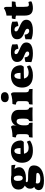

<svg xmlns="http://www.w3.org/2000/svg" viewBox="1576 -2300 974 4165"><g transform="rotate(-90 2062.5 -218.0)"><path d="M227 249Q145 249 100 233Q55 217 37.5 191Q20 165 20 136Q20 98 43.5 69.5Q67 41 115 31L196 49Q175 69 169.5 79Q164 89 164 103Q164 139 187 155Q210 171 265 171Q327 171 360.5 153.5Q394 136 394 108Q394 97 387 91.5Q380 86 361.5 83.5Q343 81 308 81Q266 80 221 77Q176 74 138 62Q100 50 76 23.5Q52 -3 52 -49Q52 -98 76 -126.5Q100 -155 126 -173L222 -152Q211 -148 202 -141.5Q193 -135 193 -124Q193 -107 217 -101Q241 -95 279.5 -95Q318 -95 361 -94Q412 -93 456.5 -84Q501 -75 528.5 -48Q556 -21 556 35Q556 84 533.5 123.5Q511 163 468.5 191Q426 219 365 234Q304 249 227 249ZM269 -141Q190 -141 137.5 -159.5Q85 -178 59 -214Q33 -250 33 -303Q33 -358 59.5 -394Q86 -430 136.5 -448.5Q187 -467 257 -467Q325 -467 374 -451.5Q423 -436 455 -410.5Q487 -385 502 -353.5Q517 -322 517 -290Q517 -247 490 -213.5Q463 -180 408.5 -160.5Q354 -141 269 -141ZM283 -211Q310 -211 323 -233Q336 -255 336 -300Q336 -353 319.5 -379.5Q303 -406 273 -406Q246 -406 233 -384Q220 -362 220 -317Q220 -265 236.5 -238Q253 -211 283 -211ZM569 -368Q551 -375 534.5 -379.5Q518 -384 502 -386.5Q486 -389 468 -389L349 -458H556Q564 -441 566.5 -418Q569 -395 569 -368Z M881 9Q785 9 726.5 -21.5Q668 -52 641 -104.5Q614 -157 614 -224Q614 -301 645 -355Q676 -409 733.5 -438Q791 -467 868 -467Q946 -467 996.5 -440Q1047 -413 1072 -363.5Q1097 -314 1098 -248Q1089 -211 1065 -189Q1032 -189 994 -188.5Q956 -188 916 -187.5Q876 -187 836 -185Q796 -183 759 -180V-259H933Q933 -327 917.5 -360Q902 -393 871 -393Q848 -393 832.5 -376Q817 -359 809.5 -328Q802 -297 802 -255Q802 -202 815.5 -163Q829 -124 858.5 -103.5Q888 -83 936 -83Q972 -83 1008 -94Q1044 -105 1066 -121Q1077 -114 1085 -94Q1093 -74 1093 -52Q1052 -24 1001 -7.5Q950 9 881 9Z M1235 -204V-270Q1235 -303 1231 -321Q1227 -339 1212 -347.5Q1197 -356 1164 -359Q1164 -378 1166.5 -398Q1169 -418 1177 -434Q1251 -434 1309 -444.5Q1367 -455 1391 -467Q1408 -460 1416.5 -444.5Q1425 -429 1425 -403ZM1761 -162Q1761 -113 1770 -94Q1779 -75 1804 -75Q1811 -59 1813 -40.5Q1815 -22 1815 3Q1793 2 1752 1Q1711 0 1676 0Q1653 0 1620 0.5Q1587 1 1557.5 1.5Q1528 2 1513 3Q1513 -18 1514.5 -37.5Q1516 -57 1523 -75Q1544 -75 1557.5 -96Q1571 -117 1571 -173V-242Q1571 -299 1556 -322Q1541 -345 1509 -345Q1485 -345 1466 -325Q1447 -305 1436 -270.5Q1425 -236 1425 -190V-162Q1425 -110 1437.5 -92.5Q1450 -75 1472 -75Q1480 -56 1481.5 -38Q1483 -20 1483 3Q1468 2 1441 1.5Q1414 1 1384.5 0.5Q1355 0 1330 0Q1306 0 1272 0.5Q1238 1 1207 1.5Q1176 2 1161 3Q1161 -20 1163.5 -41Q1166 -62 1171 -75Q1210 -75 1222.5 -93.5Q1235 -112 1235 -162V-270L1425 -403Q1425 -391 1421.5 -375Q1418 -359 1413 -342Q1421 -362 1430 -379Q1439 -396 1452 -409Q1476 -433 1510.5 -447.5Q1545 -462 1587 -462Q1632 -462 1672 -445.5Q1712 -429 1736.5 -393Q1761 -357 1761 -299Z M1877 3Q1877 -22 1879 -41.5Q1881 -61 1886 -75Q1926 -77 1938.5 -94.5Q1951 -112 1951 -162V-289Q1951 -312 1945 -326.5Q1939 -341 1923 -348.5Q1907 -356 1877 -359Q1877 -378 1879.5 -398Q1882 -418 1890 -434Q1940 -434 1983 -439Q2026 -444 2058 -451.5Q2090 -459 2106 -467Q2123 -460 2132 -444.5Q2141 -429 2141 -403V-162Q2141 -112 2154 -94.5Q2167 -77 2207 -75Q2212 -61 2213.5 -41.5Q2215 -22 2215 3Q2203 2 2176 1.5Q2149 1 2115 0.5Q2081 0 2046 0Q2012 0 1977.5 0.5Q1943 1 1916 1.5Q1889 2 1877 3ZM2030 -515Q1983 -515 1955.5 -537Q1928 -559 1928 -596Q1928 -640 1959 -662.5Q1990 -685 2037 -685Q2090 -685 2117.5 -663Q2145 -641 2145 -598Q2145 -561 2114.5 -538Q2084 -515 2030 -515Z M2512 9Q2416 9 2357.5 -21.5Q2299 -52 2272 -104.5Q2245 -157 2245 -224Q2245 -301 2276 -355Q2307 -409 2364.5 -438Q2422 -467 2499 -467Q2577 -467 2627.5 -440Q2678 -413 2703 -363.5Q2728 -314 2729 -248Q2720 -211 2696 -189Q2663 -189 2625 -188.5Q2587 -188 2547 -187.5Q2507 -187 2467 -185Q2427 -183 2390 -180V-259H2564Q2564 -327 2548.5 -360Q2533 -393 2502 -393Q2479 -393 2463.5 -376Q2448 -359 2440.5 -328Q2433 -297 2433 -255Q2433 -202 2446.5 -163Q2460 -124 2489.5 -103.5Q2519 -83 2567 -83Q2603 -83 2639 -94Q2675 -105 2697 -121Q2708 -114 2716 -94Q2724 -74 2724 -52Q2683 -24 2632 -7.5Q2581 9 2512 9Z M3181 -438Q3180 -411 3181 -383.5Q3182 -356 3186 -330Q3169 -320 3142 -313.5Q3115 -307 3087 -307Q3084 -331 3075 -349.5Q3066 -368 3049 -379Q3032 -390 3005 -390Q2989 -390 2979.5 -381Q2970 -372 2970 -358Q2970 -347 2976 -336.5Q2982 -326 3003.5 -313Q3025 -300 3070 -281Q3129 -257 3162 -235.5Q3195 -214 3209 -190Q3223 -166 3223 -134Q3223 -87 3196 -55Q3169 -23 3117 -7Q3065 9 2990 9Q2926 9 2882 0.5Q2838 -8 2796 -24Q2799 -45 2800 -67.5Q2801 -90 2800.5 -111Q2800 -132 2798 -148Q2816 -159 2845 -164.5Q2874 -170 2899 -170Q2904 -121 2926 -96Q2948 -71 2979 -71Q2999 -71 3013 -80Q3027 -89 3027 -107Q3027 -121 3020 -132Q3013 -143 2994.5 -154Q2976 -165 2941 -178Q2901 -193 2869 -212Q2837 -231 2818.5 -260Q2800 -289 2800 -334Q2800 -368 2814 -393Q2828 -418 2855 -434.5Q2882 -451 2920 -459Q2958 -467 3005 -467Q3065 -467 3105.5 -460Q3146 -453 3181 -438Z M3674 -438Q3673 -411 3674 -383.5Q3675 -356 3679 -330Q3662 -320 3635 -313.5Q3608 -307 3580 -307Q3577 -331 3568 -349.5Q3559 -368 3542 -379Q3525 -390 3498 -390Q3482 -390 3472.5 -381Q3463 -372 3463 -358Q3463 -347 3469 -336.5Q3475 -326 3496.5 -313Q3518 -300 3563 -281Q3622 -257 3655 -235.5Q3688 -214 3702 -190Q3716 -166 3716 -134Q3716 -87 3689 -55Q3662 -23 3610 -7Q3558 9 3483 9Q3419 9 3375 0.5Q3331 -8 3289 -24Q3292 -45 3293 -67.5Q3294 -90 3293.5 -111Q3293 -132 3291 -148Q3309 -159 3338 -164.5Q3367 -170 3392 -170Q3397 -121 3419 -96Q3441 -71 3472 -71Q3492 -71 3506 -80Q3520 -89 3520 -107Q3520 -121 3513 -132Q3506 -143 3487.5 -154Q3469 -165 3434 -178Q3394 -193 3362 -212Q3330 -231 3311.5 -260Q3293 -289 3293 -334Q3293 -368 3307 -393Q3321 -418 3348 -434.5Q3375 -451 3413 -459Q3451 -467 3498 -467Q3558 -467 3598.5 -460Q3639 -453 3674 -438Z M3967 9Q3888 9 3847 -32Q3806 -73 3806 -174V-357Q3790 -364 3772 -366.5Q3754 -369 3731 -369Q3731 -392 3734 -410.5Q3737 -429 3745 -448H3806V-563Q3851 -568 3895 -584Q3939 -600 3964 -620Q3982 -613 3989 -598.5Q3996 -584 3996 -550V-448H4113Q4113 -422 4110.5 -403.5Q4108 -385 4103 -368Q4072 -368 4045.5 -363.5Q4019 -359 3996 -350V-186Q3996 -140 4000.5 -117Q4005 -94 4015.5 -86Q4026 -78 4043 -78Q4055 -78 4071 -81Q4087 -84 4100 -89Q4115 -67 4115 -25Q4093 -10 4052 -0.5Q4011 9 3967 9Z"/></g></svg>

Font: Vollkorn Black
Style: Regular
Weight: 900
Designer: Friedrich Althausen
Foundry: Friedrich Althausen
Version: Version 5.000